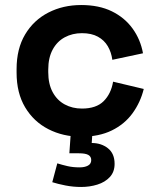

<svg xmlns="http://www.w3.org/2000/svg" viewBox="-20 -530 626 764"><path d="M303 14Q231 14 172.5 -16Q114 -46 80 -103Q46 -160 46 -241V-255Q46 -336 80 -393Q114 -450 172.5 -480Q231 -510 303 -510Q374 -510 425 -485Q476 -460 507.5 -416.5Q539 -373 549 -318L427 -292Q423 -322 409 -346Q395 -370 369.5 -384Q344 -398 306 -398Q268 -398 237.5 -381.5Q207 -365 189.5 -332.5Q172 -300 172 -253V-243Q172 -196 189.5 -163.5Q207 -131 237.5 -114.5Q268 -98 306 -98Q363 -98 392.5 -127.5Q422 -157 430 -205L552 -176Q539 -123 507.5 -79.5Q476 -36 425 -11Q374 14 303 14ZM303 214Q271 214 240.5 208Q210 202 188 195L208 120Q227 126 248.5 131Q270 136 297 136Q317 136 330 129Q343 122 343 107Q343 93 331.5 86.5Q320 80 294 80H256L263 -20H349L345 39Q383 39 409.5 60Q436 81 436 122Q436 154 417 174.5Q398 195 367.5 204.5Q337 214 303 214Z"/></svg>

Font: Space Grotesk
Style: Bold
Weight: 700
Designer: Florian Karsten
Foundry: Florian Karsten
Version: Version 2.000